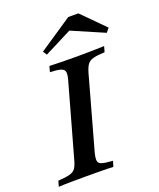

<svg xmlns="http://www.w3.org/2000/svg" viewBox="-158 -852 778 939"><g transform="rotate(-20 231.5 -382.5)"><path d="M-16.1 0 -8.1 -29Q32.3 -31.5 52.8 -37.1Q73.4 -42.7 83.1 -56.9Q92.7 -71 100 -98.4L204.8 -472.6Q212.9 -500.8 210.5 -514.9Q208.1 -529 190.7 -534.7Q173.4 -540.3 134.7 -541.9L142.7 -571Q166.9 -570.2 202.8 -569.4Q238.7 -568.5 283.1 -568.5Q326.6 -568.5 364.1 -569.4Q401.6 -570.2 427.4 -571L419.4 -541.9Q379.8 -540.3 359.3 -534.7Q338.7 -529 328.6 -514.9Q318.5 -500.8 310.5 -472.6L206.5 -98.4Q199.2 -70.2 201.2 -56Q203.2 -41.9 221 -36.7Q238.7 -31.5 276.6 -29L267.7 0Q244.4 -1.6 207.7 -2Q171 -2.4 127.4 -2.4Q82.3 -2.4 45.2 -2Q8.1 -1.6 -16.1 0ZM150 -627.4 137.1 -647.6 311.3 -764.5H363.7L479 -648.4L462.1 -627.4L273.4 -708.9L318.5 -712.9Z"/></g></svg>

Font: Playfair 5pt SemiExpanded Light SemiBold
Style: Italic
Weight: 600
Italic angle: -15.6°
Version: Version 2.001;gftools[0.9.30]